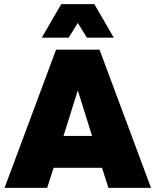

<svg xmlns="http://www.w3.org/2000/svg" viewBox="-20 -908 752 928"><path d="M710 0 461 -668H251L2 0H208L239 -97H473L504 0ZM425 -251H287L356 -471ZM530 -726 436 -888H276L182 -726H312L356 -797L400 -726Z"/></svg>

Font: Gantari Black
Style: Regular
Weight: 900
Designer: Anugrah Pasau
Foundry: Lafontype
Version: Version 1.000